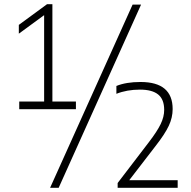

<svg xmlns="http://www.w3.org/2000/svg" viewBox="-20 -830 914 918"><path d="M230.5 -344.5H343V-308H72V-344.5H191V-757.5L70 -669V-711L205 -810H230.5ZM219.5 68 614 -808H654.5L260.5 68ZM829.5 31.5V68H542.5V45L692 -150.5Q731.5 -202 748.2 -236.8Q765 -271.5 765 -304.5Q765 -355 736.2 -378.2Q707.5 -401.5 649 -401.5Q587 -401.5 536.5 -381.5V-419Q583 -438 652 -438Q805.5 -438 805.5 -308.5Q805.5 -268 787 -228.5Q768.5 -189 723.5 -131.5L598 31.5Z"/></svg>

Font: Encode Sans ExtraLight
Style: Regular
Weight: 275
Designer: Multiple Designers
Foundry: Impallari Type
Version: Version 2.000